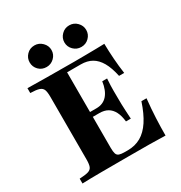

<svg xmlns="http://www.w3.org/2000/svg" viewBox="-174 -870 940 996"><g transform="rotate(-30 296.0 -372.5)"><path d="M32.3 0V-29Q67.7 -30.6 84.7 -35.9Q101.6 -41.1 107.3 -55.2Q112.9 -69.4 112.9 -98.4V-472.6Q112.9 -501.6 107.3 -515.7Q101.6 -529.8 84.7 -535.5Q67.7 -541.1 32.3 -541.9V-571Q75.8 -570.2 146.4 -569.4Q216.9 -568.5 312.1 -568.5Q349.2 -568.5 382.3 -569Q415.3 -569.4 443.1 -569.8Q471 -570.2 492.7 -571Q493.5 -524.2 496.8 -479Q500 -433.9 506.5 -388.7H475.8Q464.5 -441.9 445.6 -475Q426.6 -508.1 399.2 -523.8Q371.8 -539.5 333.1 -539.5H251.6V-87.1Q251.6 -63.7 255.6 -51.6Q259.7 -39.5 271.4 -35.5Q283.1 -31.5 305.6 -31.5H321.8Q366.1 -31.5 400.8 -51.2Q435.5 -71 462.5 -112.1Q489.5 -153.2 510.5 -216.9H541.1Q534.7 -156.5 532.3 -103.2Q529.8 -50 529.8 0Q490.3 -1.6 435.5 -2Q380.6 -2.4 306.5 -2.4Q213.7 -2.4 144.4 -2Q75 -1.6 32.3 0ZM225.8 -272.6V-301.6H375V-272.6ZM388.7 -166.1Q384.7 -202.4 372.6 -225.8Q360.5 -249.2 340.3 -260.9Q320.2 -272.6 290.3 -272.6V-301.6Q330.6 -301.6 354.8 -329Q379 -356.5 386.3 -408.1H415.3Q412.1 -361.3 412.5 -335.1Q412.9 -308.9 412.9 -287.1Q412.9 -271 413.3 -254.4Q413.7 -237.9 414.9 -216.5Q416.1 -195.2 417.7 -166.1ZM382.3 -616.1Q354.8 -616.1 335.9 -635.1Q316.9 -654 316.9 -680.6Q316.9 -706.5 335.9 -725.8Q354.8 -745.2 382.3 -745.2Q409.7 -745.2 428.6 -725.8Q447.6 -706.5 447.6 -680.6Q447.6 -654 428.6 -635.1Q409.7 -616.1 382.3 -616.1ZM174.2 -616.1Q146 -616.1 127.4 -635.1Q108.9 -654 108.9 -680.6Q108.9 -706.5 127.4 -725.8Q146 -745.2 174.2 -745.2Q200.8 -745.2 220.2 -725.8Q239.5 -706.5 239.5 -680.6Q239.5 -654 220.2 -635.1Q200.8 -616.1 174.2 -616.1Z"/></g></svg>

Font: Playfair 5pt SemiExpanded Light ExtraBold
Style: Regular
Weight: 800
Version: Version 2.001;gftools[0.9.30]